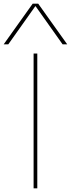

<svg xmlns="http://www.w3.org/2000/svg" viewBox="-61 -1020 384 1040"><path d="M121 0V-730H141V0ZM-41 -780 116 -1000H146L303 -780H278L132 -986H130L-16 -780Z"/></svg>

Font: M PLUS 2 Thin Thin
Style: Regular
Weight: 250
Version: Version 1.001